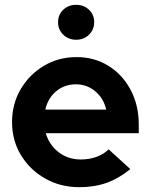

<svg xmlns="http://www.w3.org/2000/svg" viewBox="-20 -767 626 797"><path d="M309 10Q231 10 167.5 -26Q104 -62 67 -123Q30 -184 30 -260Q30 -336 66 -397Q102 -458 162.5 -494Q223 -530 298 -530Q372 -530 430.5 -493.5Q489 -457 522.5 -393.5Q556 -330 556 -250V-214H170Q184 -166 223 -135.5Q262 -105 316 -105Q351 -105 381 -116Q411 -127 431 -147L521 -65Q473 -26 422.5 -8Q372 10 309 10ZM168 -312H421Q410 -359 375.5 -388Q341 -417 295 -417Q248 -417 213.5 -388.5Q179 -360 168 -312ZM296 -602Q264 -602 242.5 -623Q221 -644 221 -675Q221 -706 242.5 -726.5Q264 -747 296 -747Q328 -747 349.5 -726.5Q371 -706 371 -675Q371 -644 349.5 -623Q328 -602 296 -602Z"/></svg>

Font: Red Hat Display
Style: Bold
Weight: 700
Designer: Pentagram, MCKL
Foundry: Pentagram, MCKL
Version: Version 1.023; ttfautohint (v1.8.3)